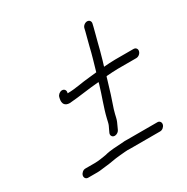

<svg xmlns="http://www.w3.org/2000/svg" viewBox="-140 -723 823 843"><g transform="rotate(-30 271.5 -301.5)"><path d="M70.7 -3H118.7C133.4 -3 143.9 -5.8 158.6 -7C185.8 -8.9 211.1 -16 239.2 -18C259.6 -19.3 275.5 -22.5 295.8 -21H446.8C457.7 -21 469 -30.5 471.6 -41.5C474.1 -52.5 467.1 -62 456.3 -62H306.3C295.8 -62.7 285.4 -62.3 275.1 -61C245.5 -58.9 214 -58.5 187.8 -51C168.9 -47.7 146.3 -44 128.2 -44H80.2C69.3 -44 58 -34.5 55.4 -23.5C52.9 -12.5 59.9 -3 70.7 -3ZM384.9 -580 381.4 -565C379.3 -555.7 376.6 -545.7 373.5 -535C371.1 -524.3 368 -512.7 364.4 -500C355.6 -461.6 344 -423.9 333.1 -386C322.8 -384.7 310.5 -383.3 296.2 -382C254.5 -378.6 219.2 -369 178.2 -369L179.1 -373C181.6 -383.8 174.2 -393 163.2 -393C152.3 -393 140.6 -383.8 138.1 -373L136.7 -367C130.9 -341.8 141.1 -327 165.5 -327C218.8 -331 264.6 -339.8 320.4 -344L318.3 -335C304.2 -285.5 283.4 -235.5 271.9 -186L268.2 -170C265.7 -158.9 262.3 -152.4 256.6 -141L250.6 -128C248 -122.7 247.7 -117.7 249.6 -113C255.9 -97.6 280.7 -102.9 288.5 -119L294.5 -132C301.5 -147.3 305.8 -155.1 309.2 -170L312.9 -186C314 -190.7 316 -198 319 -208C333.3 -248.9 346.2 -288.7 358.6 -332C359.9 -337.3 361.4 -342.7 363.3 -348C364 -348 365.1 -348.3 366.6 -349C387.4 -350.2 402.9 -352 423.3 -352H516.3C527.9 -352 539.3 -361 542 -372.5C544.7 -384 537.4 -393 525.7 -393H432.7C412.6 -393 395.9 -391.3 375 -390L383.5 -418L395.2 -460C399.1 -474 402.5 -487.3 405.4 -500C408.9 -512 411.7 -523 414.1 -533C417.3 -544.3 420.1 -555 422.4 -565L425.9 -580C428.4 -590.8 421 -600 410 -600C399 -600 387.4 -590.8 384.9 -580Z"/></g></svg>

Font: HoneyBee
Style: SeLitIt
Weight: 300
Foundry: Cannot Into Space Fonts
Version: Version 0.89